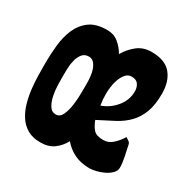

<svg xmlns="http://www.w3.org/2000/svg" viewBox="-122 -600 700 716"><g transform="rotate(30 228.5 -242.0)"><path d="M333 -492Q391 -492 417.5 -460.5Q444 -429 444 -376Q444 -328 432 -296Q420 -264 398.5 -241.5Q377 -219 346 -202.5Q315 -186 277 -167Q287 -142 299 -129.5Q311 -117 340 -117Q363 -117 381 -134Q399 -151 410 -170Q417 -165 423 -161.5Q429 -158 431 -149Q435 -130 440.5 -104Q446 -78 446 -59Q446 -45 435 -34Q424 -23 408.5 -15.5Q393 -8 376.5 -4Q360 0 348 0Q310 0 282 -14Q254 -28 235 -51Q221 -25 198.5 -8.5Q176 8 141 8Q108 8 85.5 -5Q63 -18 48.5 -40Q34 -62 26 -89.5Q18 -117 14.5 -146.5Q11 -176 10.5 -204.5Q10 -233 10 -256Q10 -294 14 -334Q18 -374 32 -406.5Q46 -439 73.5 -459.5Q101 -480 149 -480Q177 -480 197 -464Q217 -448 231 -424Q248 -453 273 -472.5Q298 -492 333 -492ZM91 -247Q91 -234 91.5 -211.5Q92 -189 96.5 -166.5Q101 -144 111 -127.5Q121 -111 139 -111Q157 -111 166 -131Q175 -151 178.5 -178Q182 -205 182 -232Q182 -259 182 -272Q182 -282 180.5 -297.5Q179 -313 174.5 -326.5Q170 -340 161.5 -350Q153 -360 139 -360Q121 -360 111 -347.5Q101 -335 96.5 -317Q92 -299 91.5 -279.5Q91 -260 91 -247ZM263 -271Q263 -259 264 -247Q265 -235 267 -223Q302 -235 327 -265Q352 -295 352 -333Q352 -350 343.5 -362.5Q335 -375 315 -375Q299 -375 289 -363Q279 -351 273 -334.5Q267 -318 265 -300.5Q263 -283 263 -271Z"/></g></svg>

Font: Reclame
Style: Regular
Weight: 400
Designer: Peter Wiegel
Foundry: Peter Wiegel
Version: Version 1.000